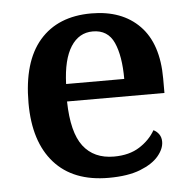

<svg xmlns="http://www.w3.org/2000/svg" viewBox="-45 -593 646 648"><g transform="rotate(-5 278.0 -269.0)"><path d="M298 10Q178 10 114 -62Q50 -134 50 -265Q50 -405 112 -476.5Q174 -548 287 -548Q391 -548 450.5 -487Q510 -426 510 -308V-259H180Q182 -154 218 -107Q254 -60 322 -60Q374 -60 409 -82.5Q444 -105 462 -137Q473 -132 480.5 -121.5Q488 -111 488 -96Q488 -72 467.5 -47.5Q447 -23 405 -6.5Q363 10 298 10ZM379 -318Q379 -396 358.5 -441.5Q338 -487 287 -487Q240 -487 212.5 -444Q185 -401 182 -318Z"/></g></svg>

Font: Noto Serif Hentaigana SemiBold
Style: Regular
Weight: 600
Designer: Kazuhiro Yamada
Foundry: nipponia
Version: Version 1.000; ttfautohint (v1.8.4.7-5d5b)